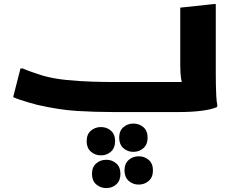

<svg xmlns="http://www.w3.org/2000/svg" viewBox="-20 -555 1168 951"><path d="M81.4 -215.8H92.2Q103.2 -210.8 122.9 -203.5Q142.5 -196.1 162.2 -190.1Q181.8 -184.1 192.8 -180.1Q245.8 -165.1 310.3 -158.8Q374.8 -152.4 436.3 -150.6Q497.8 -148.7 540.8 -148.7H952.4L893.9 -122.1Q882.2 -134 877.5 -162.7Q872.8 -191.3 872.8 -232.8V-517.2L1038 -534.8H1048.8V-186Q1048.8 -166 1049.3 -136.5Q1049.8 -107 1051.3 -78.5Q1052.8 -50 1056.8 -32L1054 -24Q1024 -12 975.9 -6Q927.8 0 864.8 0H540.8Q450.8 0 362.2 -5.4Q273.5 -10.7 164.5 -35.7Q145.5 -40.7 122.6 -47.3Q99.7 -53.8 79 -60.9Q58.2 -67.9 45.2 -73.9ZM570.3 127.1Q570.3 93.3 591 75.2Q611.8 57 640.4 57Q669.7 57 690.5 75.2Q711.2 93.3 711.2 127.1Q711.2 160.2 690.5 178.7Q669.7 197.2 640.4 197.2Q611.8 197.2 591 178.7Q570.3 160.2 570.3 127.1ZM409.2 144.4Q409.2 110.6 429.9 92.5Q450.7 74.3 480 74.3Q509.3 74.3 529.7 92.5Q550.1 110.6 550.1 144.4Q550.1 177.5 529.7 196Q509.3 214.5 480 214.5Q450.7 214.5 429.9 196Q409.2 177.5 409.2 144.4ZM596.7 289.2Q596.7 255.4 617.4 237.3Q638.2 219.1 666.8 219.1Q696.1 219.1 716.9 237.3Q737.6 255.4 737.6 289.2Q737.6 322.3 716.9 340.8Q696.1 359.3 666.8 359.3Q638.2 359.3 617.4 340.8Q596.7 322.3 596.7 289.2ZM435.6 306.5Q435.6 272.7 456.3 254.6Q477.1 236.4 506.4 236.4Q535.7 236.4 556.1 254.6Q576.5 272.7 576.5 306.5Q576.5 339.6 556.1 358.1Q535.7 376.6 506.4 376.6Q477.1 376.6 456.3 358.1Q435.6 339.6 435.6 306.5Z"/></svg>

Font: Kufam
Style: Italic
Weight: 400
Italic angle: -11°
Designer: Artur Schmal
Foundry: Original Type
Version: Version 1.301; ttfautohint (v1.8.3)